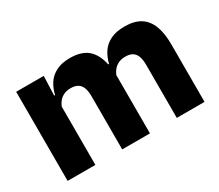

<svg xmlns="http://www.w3.org/2000/svg" viewBox="-96 -710 1045 917"><g transform="rotate(-30 426.5 -251.5)"><path d="M653 0V-293Q653 -319 646.8 -337.8Q640.5 -356.5 625.8 -366.5Q611 -376.5 585 -376.5Q563 -376.5 546.5 -368.2Q530 -360 519 -345.8Q508 -331.5 502.5 -313.5L488 -385H501.5Q509.5 -418 527 -444.8Q544.5 -471.5 575.5 -487.2Q606.5 -503 655 -503Q707.5 -503 740.8 -482.2Q774 -461.5 790 -420.2Q806 -379 806 -317.5V0ZM51 0V-491.5H203L198 -359L204 -354V0ZM352 0V-293Q352 -319 345.8 -337.8Q339.5 -356.5 324.5 -366.5Q309.5 -376.5 284 -376.5Q261.5 -376.5 245 -368.2Q228.5 -360 217.8 -345.8Q207 -331.5 201.5 -313.5L178 -385H204Q211.5 -418.5 228.8 -445Q246 -471.5 276.5 -487.2Q307 -503 353.5 -503Q422 -503 456.8 -467.8Q491.5 -432.5 500.5 -365.5Q502 -355.5 503.5 -341Q505 -326.5 505 -315V0Z"/></g></svg>

Font: Anek Bangla Medium
Style: Bold
Weight: 700
Version: Version 1.003